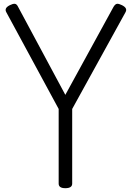

<svg xmlns="http://www.w3.org/2000/svg" viewBox="-20 -974 691 1008"><path d="M323 14Q288 14 288 -10V-402L13 -910Q7 -921 11.5 -930Q16 -939 32 -947Q48 -955 58 -954Q68 -953 75 -938L323 -476L576 -938Q585 -953 594.5 -954Q604 -955 620 -947Q636 -939 640.5 -930Q645 -921 639 -910L359 -402V-10Q359 14 323 14Z"/></svg>

Font: Playwrite US Modern Light
Style: Regular
Weight: 300
Designer: Veronika Burian, José Scaglione
Foundry: TypeTogether
Version: Version 1.003